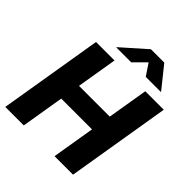

<svg xmlns="http://www.w3.org/2000/svg" viewBox="-252 -1109 1269 1269"><g transform="rotate(45 382.0 -475.0)"><path d="M9.8 0 130.4 -727.5H303.2L255.9 -442.9H543.5L590.8 -727.5H763.7L643.1 0H470.2L520 -300.3H232.4L182.6 0ZM390.1 -796.9H250.5L251 -799.8L420.9 -950.2H545.9L666.5 -799.8L666 -796.9H525.9L471.2 -878.4Z"/></g></svg>

Font: Inter 18pt ExtraBold
Style: Italic
Weight: 800
Italic angle: -9.3988°
Designer: Rasmus Andersson
Foundry: rsms
Version: Version 4.001;git-66647c0bb